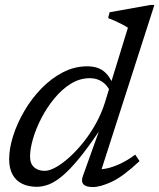

<svg xmlns="http://www.w3.org/2000/svg" viewBox="-20 -746 644 776"><path d="M426 -375.5Q413 -403 391.8 -416.5Q370.5 -430 343 -430Q302.5 -430 266.2 -407.5Q230 -385 199.8 -348.2Q169.5 -311.5 147.5 -269Q125.5 -226.5 113.5 -185.5Q101.5 -144.5 101.5 -113.5Q101.5 -84.5 117.8 -70Q134 -55.5 160.5 -55.5Q180 -55.5 206.2 -70.2Q232.5 -85 261.2 -111Q290 -137 317.5 -171.5Q345 -206 367.5 -246.5Q390 -287 403.5 -330L497 -634Q488 -640 474.8 -647Q461.5 -654 446.5 -660.8Q431.5 -667.5 417 -673L423 -696.5L588 -726H604L382.5 -37L367 -62.5Q387 -60 412.5 -65.5Q438 -71 467.2 -84.8Q496.5 -98.5 526.5 -121L544 -95Q478 -33 432 -11.5Q386 10 355 10Q327.5 10 317.2 -1.2Q307 -12.5 315 -34.5L380 -216H380.5Q334 -147 297.5 -103Q261 -59 231.5 -34.5Q202 -10 177 -0.5Q152 9 128.5 9Q95.5 9 70.2 -3Q45 -15 31 -40Q17 -65 17 -102.5Q17 -146 33 -196.5Q49 -247 78 -296.8Q107 -346.5 146.5 -387.5Q186 -428.5 233.2 -453.2Q280.5 -478 332.5 -478Q373 -478 398 -459Q423 -440 436.5 -404.5Z"/></svg>

Font: Newsreader 12pt
Style: Italic
Weight: 400
Italic angle: -17°
Version: Version 1.003